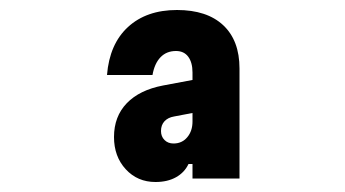

<svg xmlns="http://www.w3.org/2000/svg" viewBox="-20 -837 690 384"><path d="M291 -473Q255 -473 231.5 -498.5Q208 -524 208 -563Q208 -604 233.5 -630.5Q259 -657 306 -666L370 -678V-612L328 -604Q316 -602 309 -594.5Q302 -587 302 -575Q302 -564 309 -557Q316 -550 327 -550Q344 -550 354.5 -562.5Q365 -575 365 -594V-692Q365 -712 356.5 -723.5Q348 -735 332 -735Q313 -735 301 -722.5Q289 -710 285 -687H194Q199 -749 236 -783Q273 -817 334 -817Q394 -817 426.5 -786.5Q459 -756 459 -700V-480H365V-509H357Q349 -492 332 -482.5Q315 -473 291 -473Z"/></svg>

Font: Martian Mono SemiCondensed Medium
Style: Regular
Weight: 500
Width: 4
Designer: Roman Shamin
Foundry: Evil Martians
Version: Version 1.000